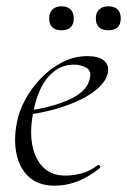

<svg xmlns="http://www.w3.org/2000/svg" viewBox="-20 -577 403 609"><path d="M154 12Q102 12 72 -15.5Q42 -43 32.5 -88Q23 -133 33 -185Q39 -222 59.5 -260Q80 -298 110.5 -329.5Q141 -361 178.5 -380Q216 -399 258 -399Q293 -399 310 -384.5Q327 -370 322 -345Q317 -322 294.5 -300.5Q272 -279 236.5 -261.5Q201 -244 157.5 -231.5Q114 -219 67 -213L69 -226Q147 -237 200.5 -261.5Q254 -286 264 -324Q272 -352 254 -362Q236 -372 215 -372Q179 -372 152 -351Q125 -330 108.5 -295Q92 -260 85 -218Q74 -161 82.5 -116.5Q91 -72 117.5 -46Q144 -20 187 -20Q212 -20 238.5 -27Q265 -34 290 -53Q293 -55 296.5 -51Q300 -47 297 -44Q259 -14 224 -1Q189 12 154 12ZM324 -481Q284 -481 284 -519Q284 -537 294.5 -547Q305 -557 324 -557Q343 -557 353 -547Q363 -537 363 -519Q363 -481 324 -481ZM175 -481Q136 -481 136 -519Q136 -537 146.5 -547Q157 -557 175 -557Q194 -557 204 -547Q214 -537 214 -519Q214 -481 175 -481Z"/></svg>

Font: Cormorant Light
Style: Italic
Weight: 300
Italic angle: -10°
Designer: Christian Thalmann (Catharsis Fonts)
Foundry: Catharsis Fonts
Version: Version 4.000